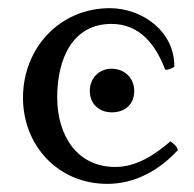

<svg xmlns="http://www.w3.org/2000/svg" viewBox="-20 -449 483 477"><path d="M390.6 -275.4C399.4 -275.4 407.2 -279.3 413.1 -283.2C414.1 -372.1 332 -428.7 252.9 -428.7C127.9 -428.7 37.1 -329.1 37.1 -206.1C37.1 -86.9 125 7.8 246.1 7.8C316.4 7.8 376 -26.4 421.9 -76.2C419.9 -85 411.1 -92.8 403.3 -97.7C363.3 -63.5 318.4 -34.2 266.6 -34.2C169.9 -34.2 122.1 -114.3 122.1 -207C122.1 -305.7 162.1 -389.6 256.8 -389.6C326.2 -389.6 366.2 -339.8 390.6 -275.4ZM203.1 -223.6C203.1 -190.4 226.6 -169.9 257.8 -169.9C291 -169.9 313.5 -190.4 313.5 -222.7C313.5 -254.9 290 -278.3 256.8 -278.3C226.6 -278.3 203.1 -254.9 203.1 -223.6Z"/></svg>

Font: Crimson
Style: Roman
Weight: 400
Version: Version 0.2